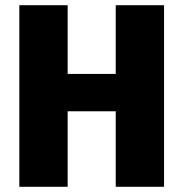

<svg xmlns="http://www.w3.org/2000/svg" viewBox="-20 -715 701 735"><path d="M423 0H608V-695H423V-432H239V-695H54V0H239V-289H423Z"/></svg>

Font: Fira Sans ExtraBold
Style: Regular
Weight: 800
Designer: bBox Type GmbH & Carrois Corporate GbR & Edenspiekermann AG
Foundry: bBox Type GmbH & Carrois Corporate GbR & Edenspiekermann AG
Version: Version 4.300;PS 004.300;hotconv 1.0.88;makeotf.lib2.5.64775